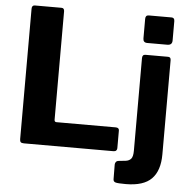

<svg xmlns="http://www.w3.org/2000/svg" viewBox="-60 -801 1011 1030"><g transform="rotate(5 446.0 -286.0)"><path d="M69.8 -722.7Q69.8 -742 85.9 -742H229.4Q244.8 -742 244.8 -724.2V-140.9Q244.8 -128.4 255.9 -128.4H574.8Q593.4 -128.4 593.4 -112.8V-17.7Q593.4 -10.1 588.7 -5.1Q584 0 573.6 0H91.6Q78.8 0 74.3 -5Q69.8 -10 69.8 -20.7V-722.7ZM837 -6Q837 82.1 793.8 126Q750.7 170 654.9 170Q612.3 170 600 166.4Q587.7 162.7 587.7 149.6L587 70.9Q587 64.3 591 57.8Q595 51.3 603 49.9L644.6 45.4Q663.2 42.9 673.1 31.1Q683 19.2 683 -12.4V-510.7Q683 -530 700.1 -530H821.9Q837 -530 837 -512.9V-6ZM838.4 -619.4Q838.4 -594.1 812.2 -594.1H704Q681.6 -594.1 681.6 -616.7V-721.9Q681.6 -742 699.3 -742H822.2Q838.4 -742 838.4 -723.3Z"/></g></svg>

Font: Libre Franklin Thin
Style: Regular
Weight: 100
Designer: Pablo Impallari, Rodrigo Fuenzalida, Nhung Nguyen
Foundry: Impallari Type
Version: Version 3.000